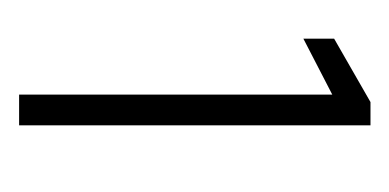

<svg xmlns="http://www.w3.org/2000/svg" viewBox="-126 -712 417 206"><g transform="rotate(90 83.0 -608.5)"><path d="M81 -420V-756L21 -725V-758L89 -797H114V-420Z"/></g></svg>

Font: Saira Condensed Thin
Style: Regular
Weight: 250
Width: 3
Designer: Hector Gatti with collaboration of the Omnibus-Type team
Foundry: Omnibus-Type
Version: Version 1.101